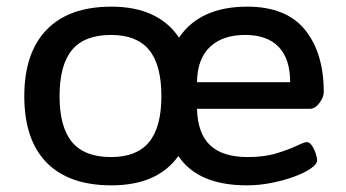

<svg xmlns="http://www.w3.org/2000/svg" viewBox="-20 -550 1040 577"><path d="M315 7Q187 7 120 -61.5Q53 -130 53 -261Q53 -391 120 -460.5Q187 -530 315 -530Q455 -530 518 -437Q581 -530 723 -530Q840 -530 896.5 -460.5Q953 -391 953 -273Q953 -258 940 -240.5Q927 -223 911 -223H572Q574 -149 611.5 -113.5Q649 -78 725 -78Q775 -78 812 -89.5Q849 -101 872 -112Q895 -123 902 -123Q910 -123 917 -113Q924 -103 928.5 -89.5Q933 -76 933 -68Q933 -57 914.5 -44Q896 -31 865 -19.5Q834 -8 796.5 -0.5Q759 7 722 7Q575 7 516 -81Q453 7 315 7ZM314 -78Q391 -78 428 -123Q465 -168 465 -261Q465 -355 428 -400Q391 -445 314 -445Q234 -445 196.5 -400Q159 -355 159 -261Q159 -168 196.5 -123Q234 -78 314 -78ZM572 -303H852Q852 -373 817.5 -409Q783 -445 717 -445Q649 -445 611 -409Q573 -373 572 -303Z"/></svg>

Font: Asap Semi Expanded Medium
Style: Regular
Weight: 500
Width: 6
Designer: Pablo Cosgaya
Foundry: Omnibus-Type
Version: Version 3.001; ttfautohint (v1.8.4.7-5d5b)